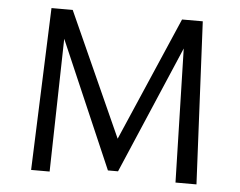

<svg xmlns="http://www.w3.org/2000/svg" viewBox="-49 -716 967 775"><g transform="rotate(5 435.0 -329.0)"><path d="M689 0 675 -542 454 -25H413L191 -539L179 0H104L129 -658H215L441 -156L658 -658H742L774 0Z"/></g></svg>

Font: Ysabeau Infant Medium
Style: Regular
Weight: 500
Designer: Christian Thalmann (Catharsis Fonts)
Version: Version 0.003